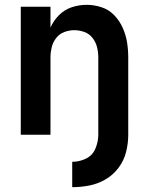

<svg xmlns="http://www.w3.org/2000/svg" viewBox="-20 -558 616 795"><path d="M279 217Q315 217 350.5 210Q386 203 417.5 184.5Q449 166 471 136.5Q493 107 502 71.5Q511 36 511 0V-320Q511 -352 506 -383Q501 -414 488 -443Q475 -472 453 -495Q431 -518 400.5 -528Q370 -538 339 -538Q307 -538 277 -528Q247 -518 224.5 -495.5Q202 -473 189 -444V-530H66V0H189V-320Q189 -341 194 -362Q199 -383 212.5 -400.5Q226 -418 246.5 -425.5Q267 -433 288 -433Q309 -433 329.5 -425.5Q350 -418 363.5 -400.5Q377 -383 382 -362Q387 -341 387 -320V0Q387 29 375 57.5Q363 86 335.5 99Q308 112 279 112Z"/></svg>

Font: Iosevka Sparkle
Style: Bold
Weight: 700
Designer: Belleve Invis
Foundry: Belleve Invis
Version: Version 4.5.0; ttfautohint (v1.8.3)